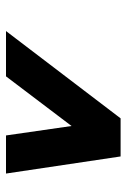

<svg xmlns="http://www.w3.org/2000/svg" viewBox="89 -836 422 640"><g transform="rotate(90 300.0 -516.0)"><path d="M431.5 -325 400 -543.5 234.5 -325H83.5L374.5 -707H501.5L558.5 -325Z"/></g></svg>

Font: Newsreader 6pt ExtraBold
Style: Italic
Weight: 800
Italic angle: -17°
Designer: Hugues Gentile
Foundry: Production Type
Version: Version 1.003; ttfautohint (v1.8.3)